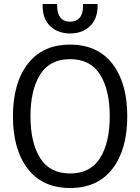

<svg xmlns="http://www.w3.org/2000/svg" viewBox="-20 -934 704 964"><path d="M45 0ZM45 -350Q45 -517 119.5 -613.5Q194 -710 332 -710Q470 -710 544.5 -613.5Q619 -517 619 -350Q619 -183 544.5 -86.5Q470 10 332 10Q194 10 119.5 -86.5Q45 -183 45 -350ZM531 -350Q531 -482 482.5 -559.5Q434 -637 332 -637Q230 -637 181.5 -559.5Q133 -482 133 -350Q133 -218 181.5 -140.5Q230 -63 332 -63Q434 -63 482.5 -140.5Q531 -218 531 -350ZM194 -905V-914H267V-905Q267 -865 284 -845Q301 -825 332 -825Q363 -825 380 -845Q397 -865 397 -905V-914H470V-905Q470 -839 431.5 -802.5Q393 -766 332 -766Q271 -766 232.5 -802.5Q194 -839 194 -905Z"/></svg>

Font: Niramit
Style: Regular
Weight: 400
Version: Version 1.000; ttfautohint (v1.6)